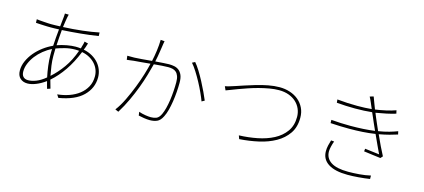

<svg xmlns="http://www.w3.org/2000/svg" viewBox="-60 -1249 3943 1786"><g transform="rotate(15 1912.0 -356.0)"><path d="M412 -148Q472 -201 523 -272.5Q574 -344 609 -442Q601 -443 591.5 -443.5Q582 -444 573 -444Q522 -444 475.5 -432Q429 -420 391 -406Q391 -387 390.5 -369Q390 -351 390 -333Q390 -289 396.5 -241.5Q403 -194 412 -148ZM221 -55Q256 -55 298 -71.5Q340 -88 386 -126Q375 -177 368 -232Q361 -287 361 -336Q361 -350 361 -364.5Q361 -379 362 -393Q320 -373 282.5 -342.5Q245 -312 217.5 -276.5Q190 -241 173.5 -201.5Q157 -162 157 -124Q157 -89 174 -72Q191 -55 221 -55ZM672 -529Q669 -522 667 -516.5Q665 -511 663 -503Q659 -492 656 -482.5Q653 -473 648 -464Q696 -454 733 -432.5Q770 -411 794.5 -382Q819 -353 831.5 -318.5Q844 -284 844 -248Q844 -145 768 -70Q692 5 536 31L517 2Q577 -4 630.5 -23Q684 -42 724.5 -73.5Q765 -105 789 -149Q813 -193 813 -250Q813 -283 801.5 -313Q790 -343 768 -368Q746 -393 713.5 -411.5Q681 -430 639 -438Q597 -333 541.5 -252Q486 -171 420 -114Q431 -71 443 -33L413 -23Q408 -39 403.5 -56.5Q399 -74 394 -93Q349 -60 304 -42Q259 -24 222 -24Q179 -24 151.5 -49.5Q124 -75 124 -124Q124 -170 144 -215Q164 -260 197 -299.5Q230 -339 273.5 -371.5Q317 -404 364 -425Q366 -467 369.5 -507.5Q373 -548 377 -586Q355 -585 334 -584.5Q313 -584 293 -584Q281 -584 262.5 -584.5Q244 -585 224 -586Q204 -587 185 -588Q166 -589 154 -590L153 -624Q165 -622 185 -620.5Q205 -619 225.5 -617.5Q246 -616 264.5 -615Q283 -614 292 -614Q313 -614 335 -614.5Q357 -615 380 -616Q383 -645 385.5 -668.5Q388 -692 390 -709Q391 -720 391.5 -729Q392 -738 392 -743L429 -742Q427 -737 425 -726.5Q423 -716 421 -708Q418 -691 414.5 -668Q411 -645 407 -617Q501 -621 591.5 -631.5Q682 -642 749 -656L750 -622Q669 -609 579.5 -600.5Q490 -592 404 -587Q401 -552 398 -514Q395 -476 393 -438Q438 -454 485.5 -462.5Q533 -471 568 -471Q594 -471 619 -468Q621 -479 624.5 -489.5Q628 -500 631 -511Q635 -525 636 -538Z M1354 -734Q1352 -726 1351 -718.5Q1350 -711 1348 -701Q1347 -692 1344 -673.5Q1341 -655 1337.5 -631.5Q1334 -608 1329.5 -581.5Q1325 -555 1319 -530Q1361 -533 1396.5 -535.5Q1432 -538 1451 -538Q1477 -538 1501.5 -533Q1526 -528 1545.5 -513Q1565 -498 1577 -470.5Q1589 -443 1589 -398Q1589 -355 1585.5 -308Q1582 -261 1575 -215.5Q1568 -170 1557.5 -129.5Q1547 -89 1532 -60Q1510 -15 1479.5 -2Q1449 11 1410 11Q1384 11 1353 6Q1322 1 1301 -4L1296 -39Q1328 -28 1360 -23Q1392 -18 1413 -18Q1442 -18 1466 -27.5Q1490 -37 1508 -75Q1521 -103 1530.5 -140.5Q1540 -178 1546 -220Q1552 -262 1555 -306.5Q1558 -351 1558 -393Q1558 -429 1549.5 -452Q1541 -475 1526.5 -488Q1512 -501 1492.5 -505.5Q1473 -510 1450 -510Q1427 -510 1390.5 -507.5Q1354 -505 1313 -501Q1300 -451 1282.5 -390.5Q1265 -330 1240 -263.5Q1215 -197 1182.5 -127Q1150 -57 1108 11L1076 -3Q1114 -53 1146.5 -120.5Q1179 -188 1206 -257Q1233 -326 1252.5 -390Q1272 -454 1282 -498Q1234 -493 1191 -489.5Q1148 -486 1124 -484Q1112 -482 1093 -480Q1074 -478 1059 -476L1054 -514H1122Q1147 -515 1192.5 -518.5Q1238 -522 1289 -527Q1300 -575 1307.5 -630.5Q1315 -686 1316 -737ZM1679 -621Q1702 -595 1728 -553Q1754 -511 1778.5 -464.5Q1803 -418 1824 -373.5Q1845 -329 1858 -297L1831 -282Q1819 -315 1798.5 -360Q1778 -405 1753.5 -450.5Q1729 -496 1702.5 -538Q1676 -580 1652 -607Z M2004 -475Q2030 -480 2048.5 -486Q2067 -492 2096 -501Q2129 -512 2177 -528Q2225 -544 2279.5 -560Q2334 -576 2391 -587Q2448 -598 2500 -598Q2553 -598 2600 -582.5Q2647 -567 2682 -538Q2717 -509 2737.5 -467Q2758 -425 2758 -372Q2758 -282 2715.5 -220.5Q2673 -159 2603 -119.5Q2533 -80 2443.5 -60Q2354 -40 2260 -34L2248 -67Q2338 -70 2424 -87Q2510 -104 2577.5 -139.5Q2645 -175 2686 -232Q2727 -289 2727 -372Q2727 -413 2711.5 -449Q2696 -485 2667 -512Q2638 -539 2596 -554.5Q2554 -570 2501 -570Q2458 -570 2409.5 -561.5Q2361 -553 2311.5 -540Q2262 -527 2215.5 -511Q2169 -495 2129.5 -480.5Q2090 -466 2061.5 -454.5Q2033 -443 2020 -439Z M3119 -241Q3110 -218 3103 -189Q3096 -160 3096 -141Q3096 -75 3150.5 -39Q3205 -3 3317 -3Q3365 -3 3423 -7.5Q3481 -12 3532 -24V9Q3508 13 3480 16Q3452 19 3423.5 21.5Q3395 24 3368.5 25Q3342 26 3319 26Q3198 26 3133 -15.5Q3068 -57 3068 -135Q3068 -163 3074.5 -191Q3081 -219 3089 -244ZM3677 -458Q3644 -447 3600.5 -435.5Q3557 -424 3502 -414Q3525 -362 3549.5 -311Q3574 -260 3593 -225L3574 -204Q3542 -208 3498.5 -213.5Q3455 -219 3412 -225L3415 -251Q3456 -246 3493 -241.5Q3530 -237 3554 -234Q3540 -263 3518 -310.5Q3496 -358 3473 -409Q3415 -400 3352 -396Q3289 -392 3223 -392Q3133 -392 3043 -398L3042 -429Q3089 -425 3135.5 -423Q3182 -421 3228 -421Q3291 -421 3350 -424.5Q3409 -428 3461 -435Q3445 -470 3431.5 -501Q3418 -532 3409 -553Q3404 -564 3399.5 -574.5Q3395 -585 3390 -596Q3353 -592 3312.5 -590Q3272 -588 3228 -588Q3184 -588 3139.5 -590Q3095 -592 3050 -596L3047 -627Q3097 -622 3145.5 -619.5Q3194 -617 3242 -617Q3316 -617 3379 -623Q3372 -639 3366 -653Q3360 -667 3355 -679Q3347 -698 3341.5 -709Q3336 -720 3330 -731L3366 -741Q3376 -714 3387 -684.5Q3398 -655 3409 -627Q3460 -634 3511.5 -645.5Q3563 -657 3604 -672L3611 -641Q3573 -629 3522 -618Q3471 -607 3421 -599L3436 -562Q3443 -545 3457.5 -512Q3472 -479 3489 -440Q3546 -449 3591.5 -462Q3637 -475 3670 -488Z"/></g></svg>

Font: Kinto Sans Thin
Style: Regular
Weight: 100
Designer: Authors: Ryoko NISHIZUKA  (kana & ideographs); Paul D. Hunt (Latin, Greek & Cyrillic); Wenlong ZHANG  (bopomofo); Sandol
Foundry: Adobe Systems Incorporated, ookami Inc.
Version: Version 0.001